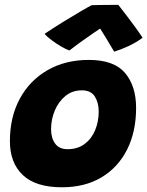

<svg xmlns="http://www.w3.org/2000/svg" viewBox="-20 -784 625 814"><path d="M242.5 10Q131.5 10 76.8 -41.8Q22 -93.5 22 -185.5Q22 -288 64 -365.5Q106 -443 181.5 -486.5Q257 -530 356.5 -530Q463 -530 510 -474.8Q557 -419.5 557 -326.5Q557 -226 519 -150.2Q481 -74.5 410.5 -32.2Q340 10 242.5 10ZM266.5 -151.5Q309.5 -151.5 339 -173.8Q368.5 -196 383.5 -232.5Q398.5 -269 398.5 -311.5Q398.5 -348.5 382 -374.8Q365.5 -401 327 -401Q286.5 -401 257.2 -377Q228 -353 212.2 -315.2Q196.5 -277.5 196.5 -236Q196.5 -199 213.8 -175.2Q231 -151.5 266.5 -151.5ZM481.5 -763.5Q495.5 -745.5 514.8 -720.5Q534 -695.5 552.8 -669.8Q571.5 -644 584.5 -624Q558 -604 523.8 -588.2Q489.5 -572.5 464 -565Q448.5 -592 430.8 -620.8Q413 -649.5 404.5 -663Q391 -654 368.5 -638.5Q346 -623 321 -605Q296 -587 274.5 -570Q260.5 -574.5 240 -586.5Q219.5 -598.5 199.8 -613Q180 -627.5 169 -640.5Q205.5 -665 245.5 -689.8Q285.5 -714.5 318.8 -734Q352 -753.5 368.5 -762Q378 -762.5 400.5 -762.8Q423 -763 446.2 -763.2Q469.5 -763.5 481.5 -763.5Z"/></svg>

Font: Grandstander ExtraBold
Style: Italic
Weight: 800
Italic angle: -15°
Designer: Tyler Finck
Foundry: Etcetera Type Co
Version: Version 1.200; ttfautohint (v1.8.3)